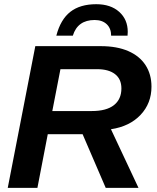

<svg xmlns="http://www.w3.org/2000/svg" viewBox="-20 -912 762 932"><path d="M211.9 -260.7 161.6 0H17.6L151.4 -688H469.2Q547.4 -688 602.5 -664.1Q657.7 -640.1 686.5 -595.7Q715.3 -551.3 715.3 -491.2Q715.3 -410.6 662.4 -354.5Q609.4 -298.3 518.6 -284.7L652.3 0H493.2L380.9 -260.7ZM425.8 -373Q496.6 -373 533 -401.6Q569.3 -430.2 569.3 -482.9Q569.3 -528.3 538.3 -552.2Q507.3 -576.2 451.2 -576.2H273.4L233.9 -373ZM447.3 -891.6Q517.1 -891.6 558.6 -854.5Q600.1 -817.4 600.1 -757.3L599.1 -738.8H519.5Q519.5 -774.4 497.8 -794.7Q476.1 -814.9 439.5 -814.9Q356.9 -814.9 333.5 -738.8H253.4Q273.9 -817.4 321.3 -854.5Q368.7 -891.6 447.3 -891.6Z"/></svg>

Font: Arimo
Style: Bold Italic
Weight: 700
Italic angle: -12°
Designer: Steve Matteson
Foundry: Monotype Imaging Inc.
Version: Version 1.33